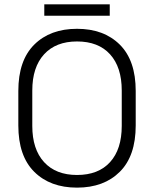

<svg xmlns="http://www.w3.org/2000/svg" viewBox="-20 -846 706 880"><path d="M333 14Q210 14 137 -58.5Q64 -131 64 -271V-429Q64 -569 137 -641.5Q210 -714 333 -714Q456 -714 529 -641.5Q602 -569 602 -429V-271Q602 -131 529 -58.5Q456 14 333 14ZM333 -44Q431 -44 484.5 -103Q538 -162 538 -269V-431Q538 -538 484.5 -597Q431 -656 333 -656Q236 -656 182 -597Q128 -538 128 -431V-269Q128 -162 182 -103Q236 -44 333 -44ZM483 -774H183V-826H483Z"/></svg>

Font: Space Grotesk Variable Light
Style: Regular
Weight: 300
Designer: Florian Karsten
Foundry: Florian Karsten
Version: Version 2.000